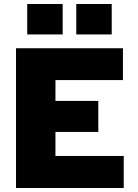

<svg xmlns="http://www.w3.org/2000/svg" viewBox="-20 -939 690 959"><path d="M60 0V-698H594V-539H257V-435H471V-280H257V-160H598V0ZM361 -767V-919H538V-767ZM116 -767V-919H293V-767Z"/></svg>

Font: Azeret Mono Thin ExtraBold
Style: Regular
Weight: 800
Version: Version 1.002